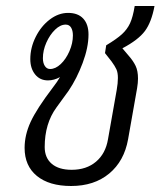

<svg xmlns="http://www.w3.org/2000/svg" viewBox="-20 -610 539 640"><path d="M388 -449 410 -423Q424 -407 432 -390.5Q440 -374 440 -348Q440 -334 437 -316L407 -146Q394 -73 344 -31.5Q294 10 217 10Q144 10 103 -23.5Q62 -57 62 -117Q62 -160 82 -203.5Q102 -247 156 -318Q170 -336 180 -353Q160 -342 140 -342Q113 -342 97 -362Q81 -382 81 -413Q81 -451 99 -487Q117 -523 146 -545Q175 -567 207 -567Q240 -567 257.5 -548Q275 -529 275 -495Q275 -452 255.5 -400Q236 -348 209 -308Q207 -305 168 -251.5Q129 -198 129 -120Q129 -84 152.5 -64Q176 -44 219 -44Q268 -44 300 -71Q332 -98 340 -146L369 -310Q373 -333 373 -350Q373 -368 368 -379Q363 -390 352 -405L330 -433L334 -459Q369 -480 386.5 -496Q404 -512 413.5 -532.5Q423 -553 429 -590H495Q485 -536 463 -506.5Q441 -477 388 -449ZM147 -380Q165 -380 182.5 -396.5Q200 -413 211.5 -439.5Q223 -466 223 -492Q223 -508 217 -518Q211 -528 199 -528Q181 -528 163.5 -511Q146 -494 134.5 -468Q123 -442 123 -416Q123 -400 129.5 -390Q136 -380 147 -380Z"/></svg>

Font: KoHo
Style: Italic
Weight: 400
Italic angle: -10°
Designer: Cadson Demak & Katatrad Team
Foundry: Cadson Demak Co.,Ltd.
Version: Version 1.000